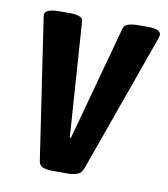

<svg xmlns="http://www.w3.org/2000/svg" viewBox="-66 -581 558 639"><g transform="rotate(10 213.5 -261.5)"><path d="M153 2Q134 2 121 -3Q108 -8 106 -25L37 -488Q36 -493 35.5 -497Q35 -501 35 -505Q35 -525 87 -525H120Q138 -525 150.5 -521Q163 -517 164 -506L191 -117H195L301 -506Q304 -517 318.5 -521Q333 -525 351 -525H382Q406 -525 416.5 -520Q427 -515 427 -505Q427 -499 422 -487L257 -25Q251 -8 237 -3Q223 2 204 2Z"/></g></svg>

Font: Asap Condensed Condensed SemiBold
Style: Italic
Weight: 600
Width: 3
Italic angle: -6°
Designer: Pablo Cosgaya
Foundry: Omnibus-Type
Version: Version 3.001; ttfautohint (v1.8.4.7-5d5b)